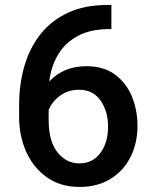

<svg xmlns="http://www.w3.org/2000/svg" viewBox="-20 -735 608 765"><path d="M409.2 -715.3H423.8V-619.1H415.5Q340.3 -619.1 289.6 -591.6Q238.8 -564 210.9 -516.6Q183.1 -469.2 176.3 -410.2Q232.4 -471.2 324.7 -471.2Q393.6 -471.2 438.7 -437.5Q483.9 -403.8 505.9 -349.6Q527.8 -295.4 527.8 -233.4Q527.8 -165 500.2 -109.9Q472.7 -54.7 420.9 -22.5Q369.1 9.8 296.9 9.8Q220.7 9.8 166.7 -28.6Q112.8 -66.9 84.5 -130.1Q56.2 -193.4 56.2 -268.1V-316.9Q56.2 -397.9 76.7 -470Q97.2 -542 140.1 -597.2Q183.1 -652.3 249.8 -683.8Q316.4 -715.3 409.2 -715.3ZM173.8 -257.3Q173.8 -171.9 209.2 -127.9Q244.6 -84 295.4 -84Q349.1 -84 379.9 -125.5Q410.6 -167 410.6 -230.5Q410.6 -291 380.9 -334.2Q351.1 -377.4 294.4 -377.4Q252 -377.4 219.5 -353.8Q187 -330.1 173.8 -296.4Z"/></svg>

Font: Vazirmatn RD Medium
Style: Regular
Weight: 500
Designer: Saber Rastikerdar
Foundry: Saber Rastikerdar
Version: Version 33.003